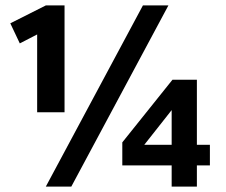

<svg xmlns="http://www.w3.org/2000/svg" viewBox="-20 -688 833 708"><path d="M117 -274V-561L53 -528L18 -602L149 -668H218V-274ZM149 0 507 -668H601L243 0ZM613 0V-78H431V-163L616 -394H706V-154H754V-78H706V0ZM613 -282 512 -154H613Z"/></svg>

Font: Celebes
Style: Bold
Weight: 700
Designer: Anugrah Pasau
Foundry: Lafontype
Version: Version 1.000; ttfautohint (v1.8.4)